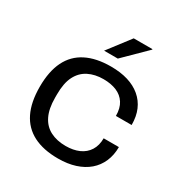

<svg xmlns="http://www.w3.org/2000/svg" viewBox="-171 -852 946 994"><g transform="rotate(30 302.5 -355.5)"><path d="M314 12Q226 12 166.5 -18.5Q107 -49 77 -110Q47 -171 47 -263Q47 -355 77 -416Q107 -477 167 -507.5Q227 -538 315 -538Q372 -538 416.5 -524.5Q461 -511 493 -484Q525 -457 541.5 -418.5Q558 -380 558 -329H464Q464 -375 445 -404.5Q426 -434 392.5 -448Q359 -462 314 -462Q263 -462 224.5 -442.5Q186 -423 165 -382Q144 -341 144 -273V-253Q144 -188 164.5 -146Q185 -104 224 -84Q263 -64 316 -64Q361 -64 395 -79Q429 -94 448 -124Q467 -154 467 -197H558Q558 -149 541 -110Q524 -71 492.5 -44Q461 -17 416 -2.5Q371 12 314 12ZM242 -591 343 -723H455V-720L324 -591Z"/></g></svg>

Font: Archivo SemiExpanded
Style: Regular
Weight: 400
Width: 6
Designer: Hector Gatti
Foundry: Omnibus-Type
Version: Version 2.001